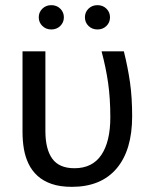

<svg xmlns="http://www.w3.org/2000/svg" viewBox="-20 -721 576 752"><path d="M261.4 10.8Q375.6 10.8 436.6 -61Q497.6 -132.8 497.6 -265.6Q497.6 -339.7 489.1 -398.9Q480.6 -458.1 465.1 -520H377.8Q395.1 -455.1 403.6 -395.2Q412.1 -335.3 412.1 -261.7Q412.1 -166.4 377 -114.3Q341.9 -62.1 271.6 -62.1Q211.7 -62.1 184.7 -99.5Q157.8 -136.9 157.8 -207.8V-520H68.2V-203.5Q68.2 -169.8 73.5 -138.1Q78.9 -106.3 92 -79.2Q105.2 -52.1 127.2 -32.1Q149.3 -12 182.3 -0.6Q215.3 10.8 261.4 10.8ZM181 -605.6Q159.9 -605.6 145.9 -619.4Q131.8 -633.3 131.8 -653.2Q131.8 -673.2 145.9 -687Q159.9 -700.8 181 -700.8Q202.1 -700.8 216.1 -687Q230.2 -673.2 230.2 -653.2Q230.2 -633.3 216.1 -619.4Q202.1 -605.6 181 -605.6ZM361.8 -605.6Q340.7 -605.6 326.6 -619.4Q312.6 -633.3 312.6 -653.2Q312.6 -673.2 326.6 -687Q340.7 -700.8 361.8 -700.8Q382.9 -700.8 396.9 -687Q410.9 -673.2 410.9 -653.2Q410.9 -633.3 396.9 -619.4Q382.9 -605.6 361.8 -605.6Z"/></svg>

Font: Murecho Thin
Style: Regular
Weight: 100
Designer: Neil Summerour
Foundry: Positype
Version: Version 1.010